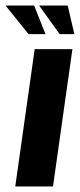

<svg xmlns="http://www.w3.org/2000/svg" viewBox="-59 -672 288 692"><path d="M-4 0 66 -495H202L132 0ZM209 -549H156L82 -652H185ZM105 -549H44L-39 -652H64Z"/></svg>

Font: Alumni Sans ExtraBold
Style: Italic
Weight: 800
Italic angle: -8°
Designer: Robert E. Leuschke
Foundry: Robert E. Leuschke
Version: Version 1.016